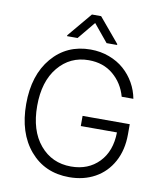

<svg xmlns="http://www.w3.org/2000/svg" viewBox="-100 -1018 941 1108"><g transform="rotate(10 370.5 -464.5)"><path d="M460 -789.6 375 -892.6 290 -789.6H228.5V-794.9L348.1 -937.5H401.9L521.5 -794.9V-789.6ZM599.6 -500Q578.6 -576.7 520.5 -625.7Q462.4 -674.8 376.5 -674.8Q267.6 -674.8 198 -591.1Q128.4 -507.3 128.4 -363.8Q128.4 -219.7 198.5 -136.2Q268.6 -52.7 380.9 -52.7Q481.4 -52.7 544.2 -117.4Q606.9 -182.1 608.4 -292.5H396.5V-352.1H672.9V-292.5Q672.9 -200.7 635.3 -131.8Q597.7 -63 531.7 -26.6Q465.8 9.8 380.9 9.8Q237.8 9.8 150.9 -92Q64 -193.8 64 -363.8Q64 -533.2 150.6 -635.3Q237.3 -737.3 376.5 -737.3Q434.6 -737.3 485.6 -718.3Q536.6 -699.2 573.5 -666.7Q610.4 -634.3 634.8 -591.3Q659.2 -548.3 668 -500Z"/></g></svg>

Font: Interop Light
Style: Regular
Weight: 300
Designer: Rasmus Andersson, Google, Jang Haemin
Foundry: jhaemin
Version: Version 1.007